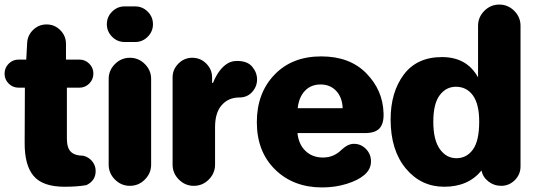

<svg xmlns="http://www.w3.org/2000/svg" viewBox="-21 -806 2352 841"><path d="M262 12Q166 12 126 -35.5Q86 -83 87 -183L88 -422H60Q35 -422 17 -440Q-1 -458 -1 -483Q-1 -509 17 -527Q35 -545 60 -545H94L98 -619Q100 -652 124.5 -675.5Q149 -699 183 -699Q218 -699 243 -674Q268 -649 268 -614V-545H327Q352 -545 370 -527Q388 -509 388 -484Q388 -458 370 -440Q352 -422 327 -422H272V-199Q272 -158 289.5 -141Q307 -124 343 -124Q366 -119 382 -100.5Q398 -82 398 -57Q398 -14 357 5Q317 12 262 12Z M525 -622Q493 -622 470 -645Q447 -668 447 -700Q447 -732 470 -755Q493 -778 525 -778H571Q603 -778 626 -755Q649 -732 649 -700Q649 -668 626 -645Q603 -622 571 -622ZM455 -85V-460Q455 -498 482.5 -525.5Q510 -553 548 -553Q586 -553 613.5 -525.5Q641 -498 641 -460V-85Q641 -47 613.5 -19.5Q586 8 548 8Q510 8 482.5 -19.5Q455 -47 455 -85Z M735 -85V-467Q735 -502 760.5 -527.5Q786 -553 821 -553Q857 -553 882.5 -527.5Q908 -502 908 -467V-443H912Q938 -507 979 -530Q996 -539 1018 -539Q1063 -539 1084 -513.5Q1105 -488 1105 -458Q1105 -427 1083.5 -403Q1062 -379 1027 -379Q978 -379 948 -343Q921 -310 921 -249V-85Q921 -47 893.5 -19.5Q866 8 828 8Q790 8 762.5 -19.5Q735 -47 735 -85Z M1390 15Q1264 15 1184 -63.5Q1104 -142 1104 -271Q1104 -398 1181 -478.5Q1258 -559 1386 -559Q1511 -559 1583.5 -485Q1656 -411 1659 -311Q1661 -266 1642 -244.5Q1623 -223 1577 -223H1282Q1287 -174 1317 -145Q1347 -116 1394 -116Q1441 -116 1475 -150Q1503 -176 1529 -176Q1560 -176 1582 -153.5Q1604 -131 1604 -99Q1604 -64 1574 -39Q1547 -16 1497 -0.5Q1447 15 1390 15ZM1283 -332H1480Q1478 -380 1451.5 -408Q1425 -436 1383 -436Q1341 -436 1314.5 -408Q1288 -380 1283 -332Z M1925 12Q1823 12 1756.5 -68Q1690 -148 1690 -283Q1690 -402 1747.5 -479Q1805 -556 1915 -556Q2024 -556 2073 -467V-693Q2073 -731 2100.5 -758.5Q2128 -786 2166 -786Q2204 -786 2231.5 -758.5Q2259 -731 2259 -693V-77Q2259 -42 2234 -17Q2209 8 2174 8Q2143 8 2118.5 -11Q2094 -30 2088 -59Q2030 12 1925 12ZM1978 -113Q2023 -113 2050.5 -151Q2078 -189 2078 -273Q2078 -350 2050.5 -388Q2023 -426 1976 -426Q1933 -426 1905 -389Q1877 -352 1877 -273Q1877 -193 1905.5 -153Q1934 -113 1978 -113Z"/></svg>

Font: Jellee Roman
Style: Regular
Weight: 400
Designer: Alfredo Marco Pradil
Foundry: Alfredo Marco Pradil
Version: Version 1.016;PS 001.016;hotconv 1.0.88;makeotf.lib2.5.64775